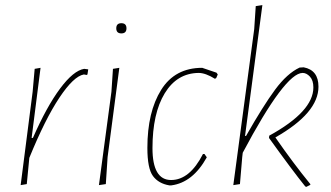

<svg xmlns="http://www.w3.org/2000/svg" viewBox="-20 -722 1300 753"><path d="M139 -456 104 -181H109Q163 -304 215.5 -374.5Q268 -445 310 -452L326 -450L323 -430L320 -428L309 -430Q269 -423 213 -339Q157 -255 95 -103L85 0L61 4L108 -362L116 -452Z M436 -611Q436 -631 456 -631Q476 -631 476 -611Q476 -591 456 -591Q436 -591 436 -611ZM448 -456 402 -106 395 0 368 4 417 -362 423 -452Z M773 -456 829 -437 834 -430 828 -416 823 -413Q786 -436 759 -436Q674 -435 626 -356Q578 -277 578 -141Q578 -16 651 -16Q724 -16 776 -118H782L791 -105Q736 -6 652 5H644Q602 -2 580 -31.5Q558 -61 558 -142Q558 -283 612 -369.5Q666 -456 773 -456Z M1171 -458Q1229 -447 1229 -382Q1229 -279 1060 -183Q1130 -82 1197 0V3L1181 11L1177 9Q1127 -53 1035 -181L1036 -190Q1209 -285 1209 -379Q1209 -407 1195.5 -421.5Q1182 -436 1167 -436Q1098 -436 932 -123L930 -106L921 0L895 4L977 -608L983 -698L1009 -702L941 -189H945Q1012 -307 1059 -370.5Q1106 -434 1155 -457Z"/></svg>

Font: Alegreya Sans Thin
Style: Italic
Weight: 100
Italic angle: -7°
Designer: Juan Pablo del Peral
Foundry: Huerta Tipografica
Version: Version 2.007